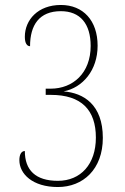

<svg xmlns="http://www.w3.org/2000/svg" viewBox="-20 -744 505 773"><path d="M213 9C314 9 394 -62 394 -189C394 -323 316 -370 236 -376C313 -391 373 -461 373 -560C373 -661 315 -724 225 -724C133 -724 80 -664 80 -596C80 -569 89 -558 101 -558C101 -643 138 -699 225 -699C303 -699 345 -648 345 -559C345 -450 274 -387 184 -387H164V-362H185C308 -362 366 -301 366 -190C366 -83 305 -16 213 -16C123 -16 80 -59 80 -136C66 -136 58 -122 58 -99C58 -44 111 9 213 9Z"/></svg>

Font: Noto Serif Bengali Condensed Thin
Style: Regular
Weight: 100
Width: 3
Designer: Juan Bruce, Universal Thirst, Indian Type Foundry and the Monotype Design Team.
Foundry: Monotype Imaging Inc.
Version: Version 2.003